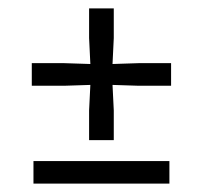

<svg xmlns="http://www.w3.org/2000/svg" viewBox="-20 -439 485 459"><path d="M193 -104V-175L196 -236L134 -234H56V-288H134L196 -286L193 -348V-419H252V-348L249 -286L311 -288H389V-234H311L249 -236L252 -175V-104ZM60 0V-54H385V0Z"/></svg>

Font: Yrsa
Style: Regular
Weight: 400
Designer: Anna Giedrys (Yrsa+Rasa design), David Brezina (Yrsa art-direction, Rasa art-direction, design)
Foundry: Rosetta Type Foundry
Version: Version 2.004